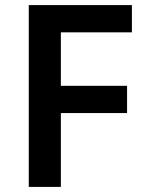

<svg xmlns="http://www.w3.org/2000/svg" viewBox="-20 -734 578 754"><path d="M219 0V-290H479V-397H219V-607H498V-714H93V0Z"/></svg>

Font: Noto Sans Gurmukhi SemiBold
Style: Regular
Weight: 600
Designer: Jelle Bosma - Monotype Design Team
Foundry: Monotype Imaging Inc.
Version: Version 2.004